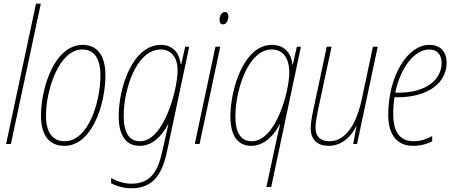

<svg xmlns="http://www.w3.org/2000/svg" viewBox="-20 -780 2461 1040"><path d="M13 0H39L201 -760H175Z M329 10C476 10 551 -209 551 -373C551 -480 506 -537 428 -537C274 -537 202 -301 202 -154C202 -45 248 10 329 10ZM330 -15C264 -15 229 -64 229 -154C229 -289 298 -512 426 -512C491 -512 524 -461 524 -373C524 -228 459 -15 330 -15Z M691 240C807 240 858 166 884 43L1005 -527H983L962 -433H959C952 -488 920 -537 852 -537C699 -537 623 -308 623 -150C623 -49 661 10 736 10C805 10 855 -41 890 -106H892C885 -77 877 -42 873 -22L860 36C835 153 793 215 691 215C649 215 607 199 582 184V213C605 225 646 240 691 240ZM739 -15C681 -15 650 -59 650 -151C650 -297 719 -512 851 -512C906 -512 942 -470 942 -399C942 -296 868 -15 739 -15Z M1188 -648C1208 -648 1217 -673 1217 -691C1217 -706 1211 -715 1198 -715C1178 -715 1169 -690 1169 -671C1169 -657 1176 -648 1188 -648ZM1035 0H1061L1173 -527H1147Z M1478 -23 1423 233H1449L1610 -527H1588L1566 -430H1564C1559 -486 1525 -537 1453 -537C1299 -537 1228 -293 1228 -150C1228 -46 1267 10 1341 10C1411 10 1466 -48 1495 -107H1497C1491 -83 1485 -54 1478 -23ZM1344 -15C1287 -15 1255 -56 1255 -151C1255 -282 1320 -512 1452 -512C1511 -512 1547 -468 1547 -387C1547 -287 1475 -15 1344 -15Z M1761 10C1829 10 1883 -39 1909 -96H1911L1893 0H1914L2026 -527H2000L1940 -244C1910 -102 1850 -15 1764 -15C1717 -15 1689 -39 1689 -88C1689 -117 1696 -152 1703 -186L1776 -527H1750L1679 -194C1671 -158 1663 -113 1663 -86C1663 -22 1700 10 1761 10Z M2217 10C2261 10 2298 -2 2321 -15V-43C2294 -28 2261 -15 2222 -15C2148 -15 2110 -62 2110 -161C2110 -195 2112 -226 2117 -253H2131C2306 -253 2399 -336 2399 -440C2399 -505 2361 -537 2306 -537C2185 -537 2083 -365 2083 -158C2083 -41 2138 10 2217 10ZM2139 -278H2121C2148 -413 2226 -512 2304 -512C2349 -512 2372 -483 2372 -439C2372 -354 2296 -278 2139 -278Z"/></svg>

Font: Noto Sans Condensed Thin
Style: Italic
Weight: 100
Width: 3
Italic angle: -12°
Designer: Monotype Design Team
Foundry: Monotype Imaging Inc.
Version: Version 2.013